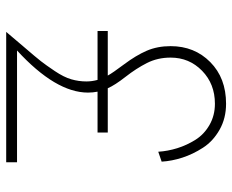

<svg xmlns="http://www.w3.org/2000/svg" viewBox="-85 -665 750 620"><g transform="rotate(90 290.0 -355.0)"><path d="M470 -491Q468 -522 458.5 -552.5Q449 -583 431.5 -611Q414 -639 383.5 -656.5Q353 -674 315 -674Q251 -674 208.5 -632.5Q166 -591 166 -531Q166 -489 183.5 -454.5Q201 -420 228 -385.5Q255 -351 265 -328H408V-295H276Q279 -280 279 -264Q279 -160 143 -35H504V0H83Q96 -16 130.5 -56Q165 -96 177.5 -112Q190 -128 209.5 -157Q229 -186 236 -210Q243 -234 243 -259Q243 -277 238 -295H80V-328H224Q216 -343 187.5 -381Q159 -419 144 -453.5Q129 -488 129 -531Q129 -608 180.5 -659Q232 -710 315 -710Q362 -710 399 -689Q436 -668 457 -635.5Q478 -603 489 -569Q500 -535 502 -502Z"/></g></svg>

Font: Renner
Style: Thin
Weight: 200
Version: Version 003.000 ; ttfautohint (v0.97) -l 8 -r 50 -G 200 -x 1